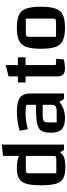

<svg xmlns="http://www.w3.org/2000/svg" viewBox="657 -1371 729 2083"><g transform="rotate(-90 1021.5 -329.5)"><path d="M494 -674V0H436L411 -42Q389 -11 351 2Q313 15 249 15Q170 15 128.5 -7.5Q87 -30 70 -86Q53 -142 53 -250Q53 -353 69.5 -408.5Q86 -464 125.5 -487.5Q165 -511 237 -511Q328 -511 371 -488V-662ZM371 -108V-414H228Q202 -414 192.5 -408.5Q183 -403 183 -388V-83H327Q353 -83 362 -88Q371 -93 371 -108Z M1049 -363V0H990L958 -50Q887 11 781 11Q697 11 660 -25Q623 -61 623 -143Q623 -213 644.5 -246Q666 -279 724.5 -291.5Q783 -304 907 -304H926V-407Q892 -417 837 -417Q752 -417 661 -392L645 -480Q687 -494 743.5 -502.5Q800 -511 854 -511Q960 -511 1004.5 -477Q1049 -443 1049 -363ZM926 -133V-231H814Q768 -231 751.5 -219.5Q735 -208 735 -176V-79H848Q893 -79 909.5 -90.5Q926 -102 926 -133Z M1357 -417V-90Q1385 -85 1425 -84L1418 -1Q1362 11 1320 11Q1276 11 1255 -9Q1234 -29 1234 -72V-417H1168V-500H1234V-601L1357 -632V-500H1441V-417Z M1534 -250Q1534 -354 1554.5 -409.5Q1575 -465 1623.5 -488Q1672 -511 1762 -511Q1853 -511 1901.5 -488Q1950 -465 1970 -409.5Q1990 -354 1990 -250Q1990 -146 1969.5 -90.5Q1949 -35 1900.5 -12Q1852 11 1762 11Q1672 11 1623.5 -12Q1575 -35 1554.5 -90.5Q1534 -146 1534 -250ZM1815 -86Q1842 -86 1851.5 -91.5Q1861 -97 1861 -112V-414H1710Q1683 -414 1673.5 -408.5Q1664 -403 1664 -388V-86Z"/></g></svg>

Font: Changa Medium
Style: Regular
Weight: 500
Designer: Eduardo Rodriguez Tunni
Foundry: Eduardo Rodriguez Tunni
Version: Version 2.002; ttfautohint (v1.5) -l 8 -r 50 -G 150 -x 14 -H